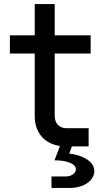

<svg xmlns="http://www.w3.org/2000/svg" viewBox="-20 -725 540 951"><path d="M336 0H419V-90H309C274 -90 251 -114 251 -151V-460H429V-550H251V-705H152V-550H29V-460H152V-150C152 -69 199 -13 277 -2L250 69C318 69 356 89 356 113C356 131 336 149 307 149H235V206H324C398 206 447 168 447 122C447 69 377 41 323 36Z"/></svg>

Font: Tekne LDO Medium
Style: Regular
Weight: 500
Monospace: yes
Designer: Alessio Laiso, Mario Rullo, Paolo Rosset
Foundry: Alessio Laiso
Version: Version 1.000;hotconv 1.0.109;makeotfexe 2.5.65596